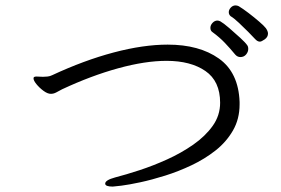

<svg xmlns="http://www.w3.org/2000/svg" viewBox="-20 -764 1040 710"><path d="M971 -640Q971 -627 959 -618.5Q947 -610 941 -610Q932 -610 923 -620Q915 -629 898 -646Q881 -663 863 -680Q845 -697 833 -704Q826 -710 826 -719Q826 -728 833.5 -736Q841 -744 851 -744Q857 -744 863 -741Q878 -732 899 -716Q920 -700 938.5 -684Q957 -668 963 -660Q966 -656 968.5 -650.5Q971 -645 971 -640ZM869 -553Q858 -553 850 -562Q831 -585 811.5 -605.5Q792 -626 766 -645Q758 -650 758 -661Q758 -671 766 -679.5Q774 -688 784 -688Q789 -688 795 -685Q807 -678 828 -660Q849 -642 868.5 -624Q888 -606 894 -597Q898 -592 898 -583Q898 -572 890 -562.5Q882 -553 869 -553ZM866 -378Q866 -324 841.5 -281.5Q817 -239 777 -207.5Q737 -176 688.5 -153Q640 -130 590.5 -114.5Q541 -99 499 -90Q457 -81 429.5 -77.5Q402 -74 397 -74Q369 -74 369 -85Q369 -98 406 -108Q445 -118 495.5 -134.5Q546 -151 598 -174.5Q650 -198 694.5 -229Q739 -260 766.5 -298.5Q794 -337 794 -384Q794 -464 739.5 -501.5Q685 -539 596 -539Q517 -539 417 -511.5Q317 -484 210 -434Q197 -427 187.5 -422Q178 -417 168 -417Q156 -417 141 -428Q126 -439 115 -452.5Q104 -466 104 -474Q104 -478 106 -479Q108 -481 115 -481Q120 -481 126 -480.5Q132 -480 139 -480Q147 -480 156 -481Q165 -482 173 -486Q291 -541 400.5 -570Q510 -599 600 -599Q717 -599 789.5 -547.5Q862 -496 866 -387Z"/></svg>

Font: Klee One SemiBold
Style: Regular
Weight: 600
Designer: Fontworks Inc.
Foundry: Fontworks Inc.
Version: Version 1.00;January 12, 2022;FontCreator 13.0.0.2683 64-bit